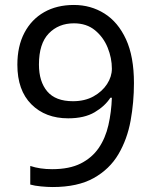

<svg xmlns="http://www.w3.org/2000/svg" viewBox="-20 -744 612 774"><path d="M520 -409Q520 -332 506.5 -257.5Q493 -183 457.5 -122.5Q422 -62 357.5 -26Q293 10 192 10Q172 10 145.5 7.5Q119 5 102 0V-75Q141 -62 190 -62Q260 -62 305.5 -85Q351 -108 378 -147.5Q405 -187 417 -239.5Q429 -292 431 -350H425Q403 -316 361.5 -291.5Q320 -267 255 -267Q163 -267 106.5 -323.5Q50 -380 50 -483Q50 -558 78.5 -612Q107 -666 158 -695Q209 -724 278 -724Q346 -724 401 -689.5Q456 -655 488 -585.5Q520 -516 520 -409ZM278 -650Q216 -650 176.5 -609Q137 -568 137 -484Q137 -415 170.5 -375.5Q204 -336 274 -336Q322 -336 357 -355.5Q392 -375 411.5 -405Q431 -435 431 -467Q431 -510 414 -552Q397 -594 363 -622Q329 -650 278 -650Z"/></svg>

Font: Noto Sans Modi
Style: Regular
Weight: 400
Designer: Monotype Design Team
Foundry: Monotype Imaging Inc.
Version: Version 2.003; ttfautohint (v1.8.4.7-5d5b)